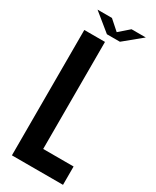

<svg xmlns="http://www.w3.org/2000/svg" viewBox="-234 -997 863 1061"><g transform="rotate(30 197.0 -467.0)"><path d="M45 0V-800H177V-117H371V0ZM52 -934H144L206 -879L269 -934H360L248 -842H165Z"/></g></svg>

Font: Big Shoulders Text ExtraBold
Style: Regular
Weight: 800
Designer: Patric King
Foundry: XO Type Co
Version: Version 1.000; ttfautohint (v1.8.2)